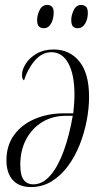

<svg xmlns="http://www.w3.org/2000/svg" viewBox="-20 -746 413 776"><path d="M197 -546Q261 -546 300.5 -498Q340 -450 340 -354Q340 -309 330.5 -259Q321 -209 302 -161Q283 -113 254.5 -74.5Q226 -36 188.5 -13Q151 10 105 10Q57 10 31.5 -18.5Q6 -47 6 -98Q6 -158 37 -200.5Q68 -243 121 -265.5Q174 -288 239 -288H276Q277 -295 279 -319Q281 -343 281 -363Q281 -444 256.5 -489.5Q232 -535 188 -535Q150 -535 121 -501.5Q92 -468 77 -421Q74 -423 71.5 -427.5Q69 -432 69 -444Q69 -465 84.5 -489Q100 -513 128.5 -529.5Q157 -546 197 -546ZM247 -278Q192 -278 150.5 -252.5Q109 -227 85.5 -182.5Q62 -138 62 -80Q62 -38 75.5 -19.5Q89 -1 115 -1Q152 -1 183 -36.5Q214 -72 237 -134.5Q260 -197 274 -278ZM294 -632Q282 -632 275 -639Q268 -646 268 -666Q268 -684 278 -705Q288 -726 308 -726Q320 -726 327.5 -719Q335 -712 335 -693Q335 -669 324 -650.5Q313 -632 294 -632ZM157 -632Q145 -632 137.5 -639Q130 -646 130 -666Q130 -684 140 -705Q150 -726 171 -726Q183 -726 190 -719Q197 -712 197 -695Q197 -670 186.5 -651Q176 -632 157 -632Z"/></svg>

Font: Noto Serif Display ExtraCondensed Light
Style: Italic
Weight: 300
Width: 2
Italic angle: -12°
Designer: Monotype Design Team
Foundry: Monotype Imaging Inc.
Version: Version 2.009